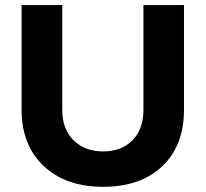

<svg xmlns="http://www.w3.org/2000/svg" viewBox="-20 -720 800 747"><path d="M64 -293V-700.2H222.2V-293Q222.2 -217.8 266.1 -174.3Q310.1 -130.9 381.3 -130.9Q452.6 -130.9 495.6 -174.3Q538.1 -217.8 538.1 -293V-700.2H695.8V-293Q695.8 -153.3 611.3 -73.2Q526.9 6.8 381.3 6.8Q235.8 6.8 149.9 -74.2Q64 -155.3 64 -293Z"/></svg>

Font: TruenoSBd
Style: Demi
Weight: 600
Designer: Julieta Ulanovsky
Foundry: Julieta Ulanovsky
Version: Version 3.001b